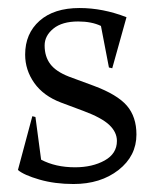

<svg xmlns="http://www.w3.org/2000/svg" viewBox="-20 -442 392 481"><path d="M24.9 -16.1 61 -150.9 68.8 -148.9 83 -42Q119.1 -22.9 168 -22.9Q211.4 -22.9 242.2 -40Q272.9 -57.1 272.9 -88.9Q272.9 -110.8 253.9 -128.9Q234.9 -147 189 -164.1L132.8 -185.1Q88.9 -201.7 65.9 -234.1Q43 -266.6 43 -305.2Q43 -357.9 79.1 -389.9Q115.2 -421.9 179.2 -421.9Q237.8 -421.9 296.9 -398.9L261.2 -271L252.9 -272.9L232.9 -377Q209.5 -388.2 175.8 -388.2Q135.7 -388.2 113.8 -370.4Q91.8 -352.5 91.8 -328.1Q91.8 -300.3 106 -281.5Q120.1 -262.7 152.8 -250L214.8 -227.1Q273.9 -205.1 297.9 -177.2Q321.8 -149.4 321.8 -105Q321.8 -51.3 276.9 -16.1Q231.9 19 164.1 19Q117.2 19 78.6 7.8Q40 -3.4 24.9 -16.1Z"/></svg>

Font: Halibut Cnd
Style: Regular
Weight: 400
Width: 3
Designer: Matteo Maggi
Foundry: Collletttivo
Version: Version 3.080 | FøM Fix